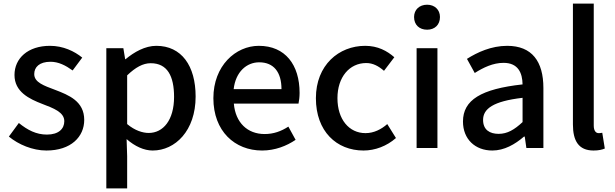

<svg xmlns="http://www.w3.org/2000/svg" viewBox="-20 -817 3394 1060"><path d="M236 14C372 14 445 -62 445 -155C445 -258 360 -292 284 -321C223 -344 169 -362 169 -408C169 -446 197 -476 259 -476C303 -476 342 -456 381 -428L434 -499C391 -534 329 -564 256 -564C134 -564 60 -495 60 -403C60 -310 141 -271 214 -243C274 -220 335 -198 335 -148C335 -106 304 -74 239 -74C180 -74 132 -99 84 -138L29 -63C82 -19 160 14 236 14Z M567 223H682V45L679 -49C725 -9 775 14 823 14C947 14 1060 -95 1060 -284C1060 -454 982 -564 843 -564C781 -564 721 -530 673 -490H671L661 -551H567ZM801 -83C768 -83 725 -96 682 -132V-401C728 -445 769 -468 812 -468C904 -468 941 -397 941 -282C941 -154 881 -83 801 -83Z M1427 14C1498 14 1562 -11 1612 -45L1572 -118C1532 -92 1490 -77 1441 -77C1346 -77 1280 -140 1271 -245H1628C1631 -259 1634 -281 1634 -304C1634 -459 1555 -564 1409 -564C1281 -564 1158 -454 1158 -275C1158 -93 1276 14 1427 14ZM1270 -325C1281 -421 1342 -473 1411 -473C1491 -473 1534 -419 1534 -325Z M1987 14C2050 14 2115 -10 2166 -55L2118 -132C2085 -103 2044 -82 1998 -82C1907 -82 1843 -158 1843 -275C1843 -391 1909 -469 2002 -469C2039 -469 2070 -452 2100 -426L2157 -501C2117 -536 2066 -564 1996 -564C1851 -564 1724 -458 1724 -275C1724 -92 1838 14 1987 14Z M2280 0H2395V-551H2280ZM2338 -653C2380 -653 2409 -680 2409 -723C2409 -763 2380 -791 2338 -791C2295 -791 2266 -763 2266 -723C2266 -680 2295 -653 2338 -653Z M2698 14C2764 14 2823 -20 2873 -63H2877L2886 0H2980V-331C2980 -478 2917 -564 2780 -564C2692 -564 2615 -528 2558 -492L2601 -414C2648 -444 2702 -470 2760 -470C2841 -470 2864 -414 2865 -351C2636 -326 2536 -265 2536 -146C2536 -49 2603 14 2698 14ZM2733 -78C2684 -78 2647 -100 2647 -155C2647 -216 2702 -258 2865 -277V-143C2820 -101 2781 -78 2733 -78Z M3257 14C3286 14 3305 9 3319 3L3305 -84C3294 -82 3290 -82 3285 -82C3271 -82 3258 -93 3258 -124V-797H3143V-130C3143 -40 3174 14 3257 14Z"/></svg>

Font: Noto Sans CJK TC Medium
Style: Regular
Weight: 500
Designer: Ryoko NISHIZUKA 西塚涼子 (kana, bopomofo & ideographs); Paul D. Hunt (Latin, Greek & Cyrillic); Sandoll Communications 산돌커뮤니
Foundry: Adobe
Version: Version 2.004;hotconv 1.0.118;makeotfexe 2.5.65603